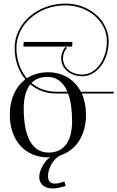

<svg xmlns="http://www.w3.org/2000/svg" viewBox="-20 -874 657 1076"><path d="M384 -613 386 -639H113L111 -613ZM249 -469C203.5 -469 163.3 -457 130.4 -435.2C92.9 -479.9 72 -540.4 72 -605C72 -736.9 195.2 -844 347 -844C475.1 -844 579 -754 579 -643C579 -539.9 517.2 -456.2 441 -456.2C381.7 -456.2 333 -492.5 333 -548C333 -570 342 -591 355 -605L348 -612C333 -596 323 -573 323 -548C323 -486.4 377 -446.7 441.5 -446.7C522.9 -446.7 589 -534.7 589 -643C589 -759.5 480.6 -854 347 -854C189.7 -854 62 -742.4 62 -605C62 -538 83.5 -475.6 122.1 -429.3C67.3 -388.5 35 -318.8 35 -231C35 -87.6 120.6 8 249 8C251 8 257 7 260 5V7C223 35 200 85 200 117C200 148 218 182 276 182C296 182 319 177 348 168L341 143C329 147 307 155 287 155C266 155 249 145 249 113C249 73 276 16 320 -4C407.2 -33.1 462 -116.3 462 -231C462 -275.9 453.6 -316 438.1 -350H617V-360H433.2C398 -428.2 332.6 -469 249 -469ZM245 -443C296.7 -443 334.8 -414.6 357.9 -360H294C239.3 -360 192.7 -378.4 156.5 -409C178.3 -431.4 207.9 -443 245 -443ZM252 -19C161.7 -19 113 -105.5 113 -266C113 -326 125.6 -371.5 149.7 -401.4C187.6 -369.3 236.6 -350 294 -350H361.8C376.5 -310.4 384 -258.4 384 -195C384 -80.6 337.8 -19 252 -19Z"/></svg>

Font: FoglihtenNo04
Style: Regular
Weight: 500
Designer: gluk (gluksza@wp.pl)
Foundry: gluk (gluksza@wp.pl)
Version: Version 0.70